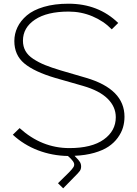

<svg xmlns="http://www.w3.org/2000/svg" viewBox="-20 -840 748 1046"><path d="M658.2 -204.1Q658.2 -173.3 649.9 -145.3Q641.6 -117.2 621.6 -89.6Q601.6 -62 571.3 -41.5Q541 -21 493.4 -7.3Q445.8 6.3 386.2 8.8L391.1 14.2Q408.7 31.7 415.3 42.5Q421.9 53.2 421.9 66.9Q421.9 81.1 415 91.1Q408.2 101.1 381.8 127L324.2 186L295.9 158.2L356 99.1Q374.5 80.1 380.4 70.1Q386.2 60.1 383.3 49.8Q380.4 39.6 366.2 24.9L350.1 9.8Q264.2 8.3 186.8 -21.2Q109.4 -50.8 49.8 -106L86.9 -142.1Q207 -33.2 357.9 -33.2Q480 -33.2 545.4 -80.1Q610.8 -127 610.8 -201.2Q610.8 -258.3 566.4 -302.2Q522 -346.2 432.1 -372.1Q424.8 -374 358.9 -393.1Q293 -412.1 282.2 -415Q166.5 -449.2 112.3 -494.6Q58.1 -540 58.1 -616.2Q58.1 -655.8 75 -691.2Q91.8 -726.6 126 -755.9Q160.2 -785.2 218.5 -802.5Q276.9 -819.8 353 -819.8Q516.1 -819.8 624 -714.8L588.9 -680.2Q544.4 -725.6 483.4 -751.2Q422.4 -776.9 354 -776.9Q236.3 -776.9 170.7 -733.2Q105 -689.5 105 -618.2Q105 -586.9 118.7 -562.5Q132.3 -538.1 161.4 -519Q190.4 -500 225.1 -485.8Q259.8 -471.7 312 -456.1L449.2 -416Q658.2 -354.5 658.2 -204.1Z"/></svg>

Font: Sinkin Sans 200 X Light
Style: Regular
Weight: 200
Designer: Keith Bates
Foundry: K-Type
Version: Sinkin Sans (version 1.0)  by Keith Bates   •   © 2014   www